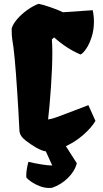

<svg xmlns="http://www.w3.org/2000/svg" viewBox="-20 -776 534 996"><path d="M321.8 -17.6 378.4 70.8Q367.7 112.8 331.8 147.7Q295.9 182.6 250 198.2Q241.2 199.2 235.4 199.2Q211.4 199.2 187 189.9Q162.6 180.7 143.8 168Q125 155.3 116.7 144.5Q116.2 141.1 116.2 134.3Q116.2 117.7 119.6 98.1Q123 78.6 127.4 63.5Q157.7 70.8 193.6 76.7Q229.5 82.5 251 82.5L217.8 9.3Q195.3 5.9 167.2 -10.5Q139.2 -26.9 113.8 -46.4Q97.7 -59.1 90.3 -70.1Q83 -81.1 81.1 -93.8Q75.2 -211.4 69.3 -299.3Q56.2 -505.4 43.5 -571.8Q40.5 -588.4 40.5 -627.9Q46.4 -650.4 68.6 -676.3Q90.8 -702.1 121.1 -723.9Q151.4 -745.6 180.2 -756.3Q203.1 -752 243.9 -737.8Q284.7 -723.6 306.6 -712.4L460.9 -723.1Q467.3 -692.9 467.3 -663.6Q467.3 -620.6 455.3 -583.7Q443.4 -546.9 427 -522.9Q410.6 -499 397.9 -493.2Q327.6 -522.5 260.7 -582L249 -571.3Q251.5 -541 251.5 -503.9Q251.5 -428.2 244.4 -325.2Q237.3 -222.2 229.5 -156.2Q248 -158.7 273.9 -168Q299.8 -177.2 360.4 -200.7Q412.1 -220.7 438.5 -230.5L475.1 -148.9Q456.1 -115.7 414.6 -78.6Q373 -41.5 321.8 -17.6Z"/></svg>

Font: Fruktur
Style: Regular
Weight: 400
Designer: Viktoriya Grabowska
Foundry: Viktoriya Grabowska
Version: Version 1.004; ttfautohint (v1.4.1)